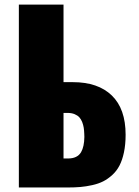

<svg xmlns="http://www.w3.org/2000/svg" viewBox="-20 -830 614 850"><path d="M261.2 -128.4H281.2Q322.3 -128.4 338.9 -156.2Q353 -180.7 353.5 -224.1Q353.5 -230.5 353 -237.8Q352.5 -252.9 350.6 -265.1Q348.6 -277.3 343.8 -289.8Q338.9 -302.2 331.1 -310.8Q323.2 -319.3 310.1 -324.7Q296.9 -330.1 279.3 -330.1H261.2ZM63.5 0V-809.6H261.2V-466.3H302.7Q414.1 -466.3 475.1 -407.2Q536.1 -348.1 536.1 -233.4Q536.1 -190.4 528.8 -155.8Q521.5 -121.1 509 -97.2Q496.6 -73.2 477.1 -55.4Q457.5 -37.6 436.8 -27.1Q416 -16.6 388.7 -10.5Q361.3 -4.4 336.2 -2.2Q311 0 279.8 0Z"/></svg>

Font: Oswald
Style: Heavy
Weight: 800
Designer: Vernon Adams
Foundry: Vernon Adams
Version: 3.0; ttfautohint (v0.95) -l 8 -r 50 -G 200 -x 0 -w "G" -W -c